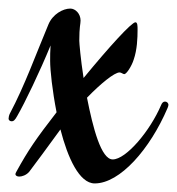

<svg xmlns="http://www.w3.org/2000/svg" viewBox="-41 -414 413 448"><path d="M77 -308C76 -296 76 -283 76 -272C76 -250 81 -203 91 -152C43 -90 25 -64 -3 -13C-4 -11 -5 -9 -5 -8C-5 -4 -1 -2 4 -2C10 -2 20 -5 27 -13C38 -27 73 -75 100 -112C117 -46 144 14 180 14C239 14 309 -66 350 -162C351 -165 352 -167 352 -169C352 -174 348 -177 344 -177C340 -177 337 -174 335 -169C309 -108 253 -42 222 -42C195 -42 176 -115 162 -186C194 -219 226 -245 238 -245C242 -245 246 -241 249 -241C254 -241 266 -259 271 -275C279 -298 280 -325 280 -345C280 -353 280 -362 275 -362C266 -362 214 -305 154 -232C147 -277 144 -314 144 -319C144 -352 147 -358 147 -366C147 -382 135 -394 123 -394C106 -394 82 -381 72 -357C43 -288 17 -215 -18 -149C-20 -145 -21 -140 -21 -137C-21 -134 -18 -131 -14 -131C-9 -131 -6 -134 -1 -143C17 -174 52 -247 77 -308Z"/></svg>

Font: Mervale Script
Style: Regular
Weight: 400
Designer: Astigmatic (AOETI)
Foundry: Astigmatic (AOETI)
Version: Version 1.000